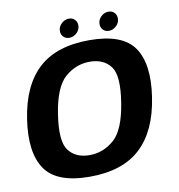

<svg xmlns="http://www.w3.org/2000/svg" viewBox="-80 -783 801 861"><g transform="rotate(-10 320.0 -353.0)"><path d="M260.5 4.5Q410.5 4.5 492.2 -71.8Q574 -148 596.5 -298.5Q619 -446.5 566.5 -522.8Q514 -599 363.5 -599Q213.5 -599 131.8 -523.8Q50 -448.5 27.5 -298.5Q5 -150 57.5 -72.8Q110 4.5 260.5 4.5ZM276 -91Q213 -91 181 -133.5Q149 -176 168 -298Q187 -418.5 236.5 -461Q286 -503.5 348.5 -503.5Q411.5 -503.5 443.5 -461.2Q475.5 -419 456 -298Q437 -176.5 387.8 -133.8Q338.5 -91 276 -91ZM278.5 -625Q297 -625 312 -639.2Q327 -653.5 327 -673Q327 -689 316.8 -699.5Q306.5 -710 290.5 -710Q271.5 -710 256.2 -695.8Q241 -681.5 241 -662Q241 -646 251.2 -635.5Q261.5 -625 278.5 -625ZM458.5 -625Q477 -625 492 -639.2Q507 -653.5 507 -673Q507 -689 496.8 -699.5Q486.5 -710 470.5 -710Q451.5 -710 436.5 -695.8Q421.5 -681.5 421.5 -662Q421.5 -646 431.5 -635.5Q441.5 -625 458.5 -625Z"/></g></svg>

Font: Anybody UltraCondensed Thin SemiBold
Style: Italic
Weight: 600
Italic angle: -10°
Version: Version 1.111